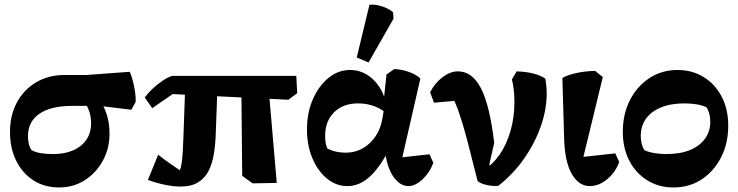

<svg xmlns="http://www.w3.org/2000/svg" viewBox="-20 -805 3248 845"><path d="M240 20Q176 20 127.5 -11Q79 -42 51.5 -97Q24 -152 24 -224Q24 -298 54.5 -354.5Q85 -411 139.5 -443Q194 -475 265 -475H360L551 -489Q558 -474 564.5 -449.5Q571 -425 574.5 -400Q578 -375 577 -356L558 -322L418 -339H299Q203 -339 153 -304Q103 -269 103 -206Q103 -189 106.5 -173Q110 -157 119 -144Q136 -135 159 -131Q182 -127 213 -127Q290 -127 335.5 -163.5Q381 -200 381 -263Q381 -293 371 -320Q361 -347 343 -365L412 -376Q436 -343 449 -303.5Q462 -264 462 -217Q462 -152 433 -98.5Q404 -45 354 -12.5Q304 20 240 20Z M650 -329 617 -376Q630 -394 651 -414Q672 -434 696 -450Q720 -466 738 -471H1284L1288 -395L1249 -366L740 -391ZM774 16Q746 16 709.5 9Q673 2 631 -13L676 -124Q699 -106 723 -89Q747 -72 771 -56Q777 -67 780 -90Q783 -113 784.5 -141Q786 -169 787 -195L796 -450L938 -448L930 -230Q929 -177 922 -132Q915 -87 898.5 -54Q882 -21 852 -2.5Q822 16 774 16ZM1092 2 1046 -31 1042 -439 1160 -442 1198 0Z M1509 14Q1459 14 1418.5 -19.5Q1378 -53 1354.5 -109.5Q1331 -166 1331 -236Q1331 -308 1356.5 -367Q1382 -426 1425 -461.5Q1468 -497 1520 -497Q1578 -497 1621.5 -456Q1665 -415 1680 -347L1689 -299Q1663 -324 1629 -337Q1595 -350 1556 -350Q1490 -350 1450.5 -311Q1411 -272 1411 -207Q1411 -190 1413.5 -175.5Q1416 -161 1421 -151Q1439 -142 1459 -137.5Q1479 -133 1502 -133Q1543 -133 1577 -152.5Q1611 -172 1634 -207Q1657 -242 1664 -289L1671 -332L1668 -355L1681 -477L1715 -501Q1748 -500 1781 -488Q1814 -476 1830 -459L1743 -79L1727 -110L1870 -126L1887 -89Q1878 -62 1860 -38.5Q1842 -15 1820.5 -0.5Q1799 14 1778 14Q1750 14 1726.5 -9Q1703 -32 1689 -72.5Q1675 -113 1673 -164L1706 -118H1640L1689 -141Q1648 -63 1604 -24.5Q1560 14 1509 14ZM1602 -530 1550 -552 1606 -784Q1625 -786 1645 -781.5Q1665 -777 1682 -769Q1699 -761 1710 -751L1712 -723Z M2173 13Q2151 15 2124 9.5Q2097 4 2082 -8L2037 -185Q2023 -238 2009 -282.5Q1995 -327 1980 -361L1890 -353L1873 -399Q1894 -440 1928 -465.5Q1962 -491 1995 -491Q2059 -491 2097.5 -415Q2136 -339 2155 -176L2124 -39L2108 -57Q2149 -81 2179.5 -125.5Q2210 -170 2227 -229.5Q2244 -289 2244 -355Q2244 -382 2241.5 -406Q2239 -430 2233 -456L2254 -491Q2337 -488 2380 -459Q2383 -442 2384.5 -425.5Q2386 -409 2386 -393Q2386 -322 2359.5 -247.5Q2333 -173 2285.5 -105.5Q2238 -38 2173 13ZM2105 -20 2086 -55 2111 -91 2170 -60Z M2576 14Q2528 14 2497.5 -37.5Q2467 -89 2463 -187L2455 -462Q2478 -475 2516 -483.5Q2554 -492 2599 -493L2633 -466L2540 -83L2505 -110L2688 -130L2705 -92Q2695 -63 2675 -39Q2655 -15 2629.5 -0.5Q2604 14 2576 14Z M2944 20Q2879 20 2828.5 -11.5Q2778 -43 2749.5 -98Q2721 -153 2721 -225Q2721 -303 2752.5 -364.5Q2784 -426 2838.5 -461.5Q2893 -497 2961 -497Q3027 -497 3077.5 -465.5Q3128 -434 3156.5 -379Q3185 -324 3185 -252Q3185 -174 3153.5 -112.5Q3122 -51 3068 -15.5Q3014 20 2944 20ZM2912 -127Q2975 -127 3017.5 -145Q3060 -163 3083 -195Q3106 -227 3106 -269Q3106 -308 3089 -333Q3070 -342 3044.5 -346Q3019 -350 2993 -350Q2932 -350 2888.5 -332Q2845 -314 2822.5 -282Q2800 -250 2800 -207Q2800 -169 2816 -144Q2836 -135 2861.5 -131Q2887 -127 2912 -127Z"/></svg>

Font: Eczar SemiBold
Style: Regular
Weight: 600
Designer: Vaibhav Singh
Foundry: Rosetta Type Foundry
Version: Version 2.000